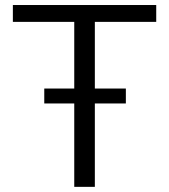

<svg xmlns="http://www.w3.org/2000/svg" viewBox="-20 -726 657 746"><path d="M348.5 0H268.5V-324H152V-382H268.5V-641H30V-706.5H587V-641H348.5V-382H469V-324H348.5Z"/></svg>

Font: Acari Sans
Style: Regular
Weight: 400
Designer: Alfredo Marco Pradil and Stefan Peev (font) & Cristiano Sobral (main changes)
Foundry: Alfredo Marco Pradil and Stefan Peev (font) & Cristiano Sobral (main changes)
Version: Version 1.063; ttfautohint (v1.8.3)